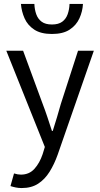

<svg xmlns="http://www.w3.org/2000/svg" viewBox="-20 -743 507 972"><path d="M90 209Q74 209 59.5 206Q45 203 33 199L51 135Q60 138 69 139.5Q78 141 86 141Q128 141 154.5 111.5Q181 82 196 37L207 1L12 -486H97L196 -217Q208 -186 220 -150Q232 -114 243 -80H247Q258 -114 268.5 -149.5Q279 -185 288 -217L375 -486H455L272 40Q255 88 231 126.5Q207 165 173 187Q139 209 90 209ZM243 -571Q187 -571 153.5 -593Q120 -615 104.5 -650Q89 -685 86 -723H154Q155 -695 163.5 -671Q172 -647 191 -633Q210 -619 243 -619Q276 -619 295 -633Q314 -647 322.5 -671Q331 -695 332 -723H400Q398 -685 382 -650Q366 -615 332.5 -593Q299 -571 243 -571Z"/></svg>

Font: Source Sans 3
Style: Regular
Weight: 400
Designer: Paul D. Hunt
Foundry: Adobe
Version: Version 3.046;hotconv 1.0.118;makeotfexe 2.5.65603